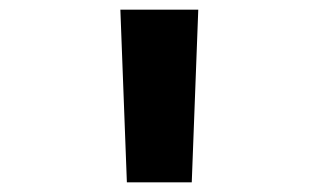

<svg xmlns="http://www.w3.org/2000/svg" viewBox="-20 -750 660 398"><path d="M377.5 -372 391 -730H229.5L243 -372Z"/></svg>

Font: Monaspace Neon ExtraBold
Style: Regular
Weight: 800
Designer: Riley Cran & the Lettermatic Team
Foundry: Lettermatic
Version: Version 1.200 (Monaspace Neon)